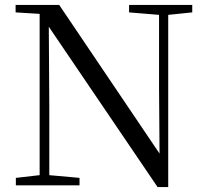

<svg xmlns="http://www.w3.org/2000/svg" viewBox="-20 -748 836 775"><path d="M616 7H659V-688L756 -698V-728H501V-698L622 -688V-395L624 -128L219 -728H43V-698L140 -692V-41L44 -30V0H301V-30L179 -41V-319L177 -640Z"/></svg>

Font: Harano Aji Mincho CN
Style: Regular
Weight: 400
Foundry: Masamichi Hosoda
Version: HaranoAjiMinchoCN-Regular version 20230610;ttx 4.39.4